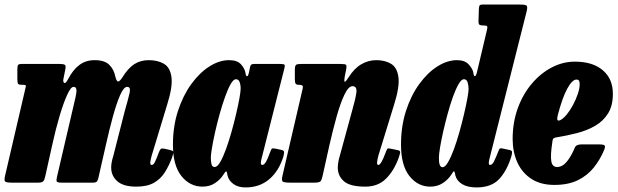

<svg xmlns="http://www.w3.org/2000/svg" viewBox="-37 -800 2705 841"><path d="M61 -520H222Q239 -520 245.8 -516.8Q252.5 -513.5 249.5 -498L241 -455.5Q238 -441 244.2 -437Q250.5 -433 261 -453Q282.5 -494.5 310.8 -515.5Q339 -536.5 377.5 -536.5Q421 -536.5 441.2 -516.5Q461.5 -496.5 467.5 -467.5Q473 -443.5 480 -443Q487 -442.5 499 -461Q524 -501.5 551.2 -519Q578.5 -536.5 614.5 -536.5Q653.5 -536.5 680.8 -520.8Q708 -505 714 -462.8Q720 -420.5 695 -341L627 -117Q624.5 -108.5 622.8 -99.2Q621 -90 621 -87Q621 -77.5 628 -77.5Q635.5 -77.5 642.5 -92.2Q649.5 -107 659 -133Q663.5 -144.5 667.5 -147.8Q671.5 -151 684 -148.5L705.5 -143.5Q720.5 -140.5 722 -135.2Q723.5 -130 717 -111Q703.5 -74.5 685.2 -45.5Q667 -16.5 637.5 0.5Q608 17.5 559.5 17.5Q504 17.5 477 -6Q450 -29.5 450 -66.5Q450 -79 452.8 -92.2Q455.5 -105.5 459 -116L510 -315.5Q525 -367.5 530.8 -393.5Q536.5 -419.5 520 -419.5Q505 -419.5 489.2 -383.5Q473.5 -347.5 457.5 -289.5Q441.5 -231.5 427 -166L394 -21Q391.5 -9.5 387.2 -4.8Q383 0 369 0H233.5Q214 0 211.5 -5.2Q209 -10.5 213 -27L285 -336Q297 -383 298 -401.2Q299 -419.5 285 -419.5Q273 -419.5 257 -384.2Q241 -349 224 -291.8Q207 -234.5 192.5 -168.5L160.5 -24.5Q157.5 -11.5 152.2 -5.8Q147 0 130.5 0H13.5Q-12 0 -15.5 -6.2Q-19 -12.5 -14.5 -31.5L71.5 -401Q75.5 -418 76.5 -423.2Q77.5 -428.5 63.5 -428.5H59.5Q47 -428.5 43 -432Q39 -435.5 39 -453V-495Q39 -510.5 42 -515.2Q45 -520 61 -520Z M1204.5 -115Q1184.5 -50.5 1142.2 -14.8Q1100 21 1038.5 21Q1006.5 21 986.2 6.5Q966 -8 960.5 -28Q959 -33.5 958.5 -36.5Q958 -39.5 957.5 -42.5Q955.5 -51 952.2 -49Q949 -47 942 -35.5Q928 -13.5 904.8 2Q881.5 17.5 850 17.5Q795 17.5 757.8 -28.8Q720.5 -75 720.5 -166.5Q720.5 -246.5 742.5 -314Q764.5 -381.5 800.5 -431.2Q836.5 -481 880 -508.8Q923.5 -536.5 966.5 -536.5Q1003 -536.5 1019.5 -517.2Q1036 -498 1038.5 -479Q1040 -467 1045 -466Q1050 -465 1054 -485L1058 -505Q1059.5 -513 1063.2 -516.5Q1067 -520 1078.5 -520H1190Q1207 -520 1209.5 -515.8Q1212 -511.5 1208 -498L1110 -110.5Q1108.5 -106.5 1107 -98.5Q1105.5 -90.5 1105.5 -87Q1105.5 -77.5 1112 -77.5Q1119 -77.5 1126.5 -88.8Q1134 -100 1147.5 -136.5Q1151 -146.5 1153.8 -149Q1156.5 -151.5 1172 -148.5L1197 -143Q1205 -141.5 1206.8 -136Q1208.5 -130.5 1204.5 -115ZM1017 -410.5Q1017.5 -426.5 1012.8 -439.8Q1008 -453 996.5 -453Q985.5 -453 973.2 -431.5Q961 -410 948.8 -375.5Q936.5 -341 925.2 -300.8Q914 -260.5 905.2 -221.5Q896.5 -182.5 891.5 -152.5Q886.5 -122.5 886.5 -109.5Q886.5 -92.5 889.5 -80.5Q892.5 -68.5 903.5 -68.5Q915 -68.5 927.5 -90Q940 -111.5 952.8 -146.5Q965.5 -181.5 977 -222.2Q988.5 -263 997.5 -301.8Q1006.5 -340.5 1011.8 -369.8Q1017 -399 1017 -410.5Z M1284.5 -520H1452Q1475.5 -520 1479 -515.8Q1482.5 -511.5 1478.5 -491.5L1474 -470Q1469 -442.5 1473.2 -442Q1477.5 -441.5 1489 -460Q1514 -500 1545 -518.2Q1576 -536.5 1611.5 -536.5Q1649.5 -536.5 1676 -520.5Q1702.5 -504.5 1708.2 -462.2Q1714 -420 1689 -341L1620 -117Q1618 -110.5 1616.2 -100.2Q1614.5 -90 1614.5 -87Q1614.5 -77.5 1620.5 -77.5Q1632 -77.5 1651.5 -130Q1656.5 -144.5 1659.5 -148Q1662.5 -151.5 1673 -149L1706.5 -142Q1716.5 -140 1715.8 -132.5Q1715 -125 1708.5 -106.5Q1688 -51 1653.2 -16.8Q1618.5 17.5 1563 17.5Q1496.5 17.5 1469.5 -6Q1442.5 -29.5 1442.5 -66.5Q1443 -79 1445.2 -92Q1447.5 -105 1451 -116L1505.5 -315.5Q1520.5 -367.5 1524 -395Q1527.5 -422.5 1507 -422.5Q1489.5 -422.5 1471.8 -385.5Q1454 -348.5 1437.5 -289.5Q1421 -230.5 1406 -164.5L1376 -29.5Q1372.5 -12 1367 -6Q1361.5 0 1340.5 0H1233.5Q1206.5 0 1201 -5.2Q1195.5 -10.5 1200.5 -31.5L1288 -408.5Q1291.5 -422 1287.5 -425.2Q1283.5 -428.5 1274.5 -428.5H1271.5Q1260.5 -428.5 1257.5 -434.2Q1254.5 -440 1254.5 -454.5V-492Q1254.5 -512 1259.8 -516Q1265 -520 1284.5 -520Z M2203 -115.5Q2184 -53 2149.8 -16Q2115.5 21 2050.5 21Q2011 21 1987.2 6.5Q1963.5 -8 1957.5 -32Q1956.5 -37 1955.8 -41.2Q1955 -45.5 1953.5 -48Q1950.5 -51.5 1947.2 -46.2Q1944 -41 1939.5 -34.5Q1926 -13.5 1902.5 2Q1879 17.5 1847.5 17.5Q1793.5 17.5 1756.5 -28.8Q1719.5 -75 1719.5 -166.5Q1719.5 -246.5 1741.2 -314Q1763 -381.5 1799 -431.2Q1835 -481 1878.5 -508.8Q1922 -536.5 1965 -536.5Q2000 -536.5 2017.2 -516.5Q2034.5 -496.5 2036.5 -480.5Q2038.5 -465.5 2043.2 -466.2Q2048 -467 2052.5 -485L2096 -669Q2099 -680.5 2096.8 -684.5Q2094.5 -688.5 2081.5 -688.5H2078Q2067 -688.5 2062.8 -692Q2058.5 -695.5 2059 -710.5L2060.5 -759.5Q2061 -771.5 2063.5 -775.8Q2066 -780 2075.5 -780H2241Q2265 -780 2269.8 -775.2Q2274.5 -770.5 2270 -751L2108.5 -110.5Q2104 -95 2104 -87Q2104 -77.5 2109.5 -77.5Q2119 -77.5 2127 -93.5Q2135 -109.5 2146.5 -139Q2150 -149 2153.8 -150Q2157.5 -151 2164.5 -149.5L2195 -143Q2205 -141 2205.8 -134.8Q2206.5 -128.5 2203 -115.5ZM2015.5 -410.5Q2015.5 -426 2011.2 -439.5Q2007 -453 1995 -453Q1984 -453 1971.8 -431.8Q1959.5 -410.5 1947.2 -376.5Q1935 -342.5 1924 -302.2Q1913 -262 1904.2 -223.2Q1895.5 -184.5 1890.5 -154Q1885.5 -123.5 1885.5 -109.5Q1885 -67.5 1901.5 -67.5Q1912.5 -67.5 1925.2 -89Q1938 -110.5 1950.8 -145.2Q1963.5 -180 1975 -220.5Q1986.5 -261 1995.5 -299.8Q2004.5 -338.5 2010 -368.2Q2015.5 -398 2015.5 -410.5Z M2208.5 -191Q2208.5 -264.5 2231.2 -326.5Q2254 -388.5 2292.8 -434Q2331.5 -479.5 2380.2 -504.8Q2429 -530 2481 -530Q2559.5 -530 2603.5 -492.2Q2647.5 -454.5 2647.5 -389Q2647.5 -337.5 2626.8 -303.8Q2606 -270 2570.5 -249.2Q2535 -228.5 2490.2 -217Q2445.5 -205.5 2398 -198Q2388.5 -196 2385.8 -191.8Q2383 -187.5 2382 -175Q2373.5 -119.5 2377.8 -94Q2382 -68.5 2403 -68.5Q2426.5 -68.5 2445.8 -92Q2465 -115.5 2480.5 -152.5Q2486 -167.5 2509.5 -167.5H2586.5Q2607 -167.5 2611.2 -163Q2615.5 -158.5 2609 -142.5Q2592 -101.5 2564.5 -66.8Q2537 -32 2494.8 -11Q2452.5 10 2391.5 10Q2330.5 10 2289.8 -17Q2249 -44 2228.8 -89.5Q2208.5 -135 2208.5 -191ZM2416.5 -273.5Q2431 -280.5 2445.8 -298.8Q2460.5 -317 2473.2 -341Q2486 -365 2494 -388.8Q2502 -412.5 2502 -430Q2502.5 -439.5 2499.8 -445.5Q2497 -451.5 2488 -451.5Q2469.5 -451.5 2447.8 -411.8Q2426 -372 2406 -295Q2398.5 -265.5 2416.5 -273.5Z"/></svg>

Font: Besley* Condensed Heavy
Style: Italic
Weight: 800
Width: 3
Italic angle: -13°
Designer: Owen Earl
Foundry: indestructible type*
Version: Version 3.000; ttfautohint (v1.8.3)